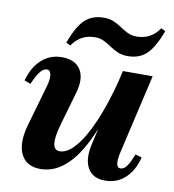

<svg xmlns="http://www.w3.org/2000/svg" viewBox="-82 -790 797 877"><g transform="rotate(10 316.5 -351.0)"><path d="M163 14Q97 14 72.5 -37Q48 -88 73 -175L127 -363Q137 -397 133.5 -418Q130 -439 114 -439Q99 -439 84.5 -421.5Q70 -404 51 -361L22 -372Q40 -436 79 -471Q118 -506 172 -506Q234 -506 259 -466.5Q284 -427 265 -360L219 -200Q185 -81 236 -81Q272 -81 310 -126Q348 -171 383 -253Q418 -335 446 -444L457 -492H595L511 -128Q493 -52 523 -52Q538 -52 551 -69Q564 -86 580 -127L610 -118Q594 -55 555.5 -20Q517 15 463 15Q406 15 382.5 -26Q359 -67 375 -137L391 -208H390Q300 14 163 14ZM466 -563Q439 -563 419 -572Q399 -581 382 -592.5Q365 -604 347 -613Q329 -622 306 -622Q238 -622 200 -565L180 -575Q208 -653 242 -685Q276 -717 330 -717Q357 -717 377 -708Q397 -699 414 -687.5Q431 -676 449 -667Q467 -658 490 -658Q558 -658 596 -715L616 -705Q587 -627 553.5 -595Q520 -563 466 -563Z"/></g></svg>

Font: Platypi SemiBold
Style: Italic
Weight: 600
Italic angle: -13°
Designer: David Sargent
Foundry: Bolt Cutter Type
Version: Version 1.200; ttfautohint (v1.8.4.7-5d5b)